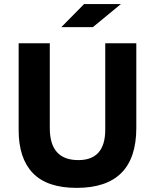

<svg xmlns="http://www.w3.org/2000/svg" viewBox="-20 -913 763 945"><path d="M394 -893.1H575.2L437 -779.3H281.7ZM71.8 -272V-700.2H225.1V-282.2Q225.1 -125 365.7 -125Q498 -125 498 -274.9V-700.2H650.9V-283.2Q650.9 11.7 357.4 11.7Q211.9 11.7 141.8 -61Q71.8 -133.8 71.8 -272Z"/></svg>

Font: Selawik
Style: Bold
Weight: 700
Designer: Aaron Bell
Foundry: Microsoft Corporation
Version: Version 1.01